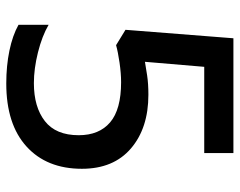

<svg xmlns="http://www.w3.org/2000/svg" viewBox="-96 -658 764 612"><g transform="rotate(90 286.0 -352.0)"><path d="M282 -443Q388 -443 453 -387.5Q518 -332 518 -231Q518 -119 447 -54.5Q376 10 246 10Q190 10 141.5 0Q93 -10 59 -29V-125Q95 -104 147 -91Q199 -78 245 -78Q321 -78 366 -113Q411 -148 411 -221Q411 -286 370 -321Q329 -356 242 -356Q214 -356 179.5 -351Q145 -346 124 -340L75 -370L102 -714H468V-621H193L177 -432Q194 -435 220.5 -439Q247 -443 282 -443Z"/></g></svg>

Font: Noto Sans Tai Tham Medium
Style: Regular
Weight: 500
Designer: Monotype Design Team 2013. Revised by David WIlliams 2020
Foundry: Monotype Imaging Inc.
Version: Version 2.002; ttfautohint (v1.8.4.7-5d5b)